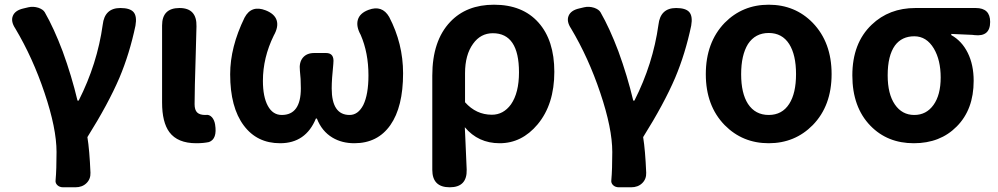

<svg xmlns="http://www.w3.org/2000/svg" viewBox="-20 -594 4236 815"><path d="M248 201Q233 201 223.5 192Q214 183 216 170Q220 126 220 51Q220 -49 169 -200Q119 -349 45 -473Q25 -503 34.5 -526.5Q44 -550 79 -558L100 -563Q121 -568 143 -561Q163 -554 170 -542Q209 -474 246 -376Q284 -272 309 -167H314Q393 -323 416 -489Q424 -560 491 -560Q532 -560 547 -542.5Q562 -525 555 -485Q530 -366 487 -264Q440 -154 351 -12Q360 43 364 139Q365 166 347 183.5Q329 201 300 201H289Z M813 14Q734 14 699 -33Q668 -75 668 -159V-359V-486Q668 -560 742 -560Q816 -560 814 -482Q813 -445 811 -369Q806 -211 806 -152Q806 -127 817 -116.5Q828 -106 851 -106Q852 -106 853 -106Q868 -109 880 -96Q890 -84 893 -66Q903 -4 867 9Q844 14 813 14Z M1169 14Q1071 14 1015 -61Q957 -138 957 -279Q957 -394 1018 -519Q1047 -574 1108 -550Q1146 -535 1154.5 -507.5Q1163 -480 1142 -443Q1096 -349 1096 -251Q1096 -183 1117 -144.5Q1138 -106 1176 -106Q1257 -106 1257 -219Q1257 -261 1253 -294Q1249 -329 1265.5 -349Q1282 -369 1314 -369H1322H1364Q1400 -369 1395 -326V-324Q1388 -257 1388 -219Q1388 -106 1464 -106Q1500 -106 1522 -148Q1544 -193 1544 -274Q1544 -370 1511 -446Q1491 -482 1499 -510Q1507 -538 1544 -552Q1602 -574 1632 -522Q1691 -409 1691 -283Q1691 -140 1637 -63Q1583 14 1484 14Q1431 14 1391 -10Q1346 -37 1325 -91H1321Q1278 14 1169 14Z M1889 201Q1815 201 1815 127V-36V-273Q1815 -421 1891 -501Q1960 -574 2077 -574Q2198 -574 2265.5 -498.5Q2333 -423 2333 -289Q2333 -151 2262 -66Q2195 14 2101 14Q2010 14 1953 -54Q1954 -40 1955 -12Q1959 81 1961 126Q1963 201 1889 201ZM2068 -107Q2117 -107 2149 -151Q2183 -200 2183 -287Q2183 -453 2072 -453Q2020 -453 1988 -408Q1954 -361 1954 -283V-160Q2001 -107 2068 -107Z M2607 201Q2592 201 2582.5 192Q2573 183 2575 170Q2579 126 2579 51Q2579 -49 2528 -200Q2478 -349 2404 -473Q2384 -503 2393.5 -526.5Q2403 -550 2438 -558L2459 -563Q2480 -568 2502 -561Q2522 -554 2529 -542Q2568 -474 2605 -376Q2643 -272 2668 -167H2673Q2752 -323 2775 -489Q2783 -560 2850 -560Q2891 -560 2906 -542.5Q2921 -525 2914 -485Q2889 -366 2846 -264Q2799 -154 2710 -12Q2719 43 2723 139Q2724 166 2706 183.5Q2688 201 2659 201H2648Z M3243 14Q3132 14 3056 -63Q2976 -145 2976 -279Q2976 -414 3056 -497Q3132 -574 3243 -574Q3355 -574 3430 -497Q3510 -414 3510 -279.5Q3510 -145 3430 -63Q3354 14 3243 14ZM3243 -106Q3300 -106 3330 -153Q3359 -198 3359 -279.5Q3359 -361 3330 -407Q3300 -454 3243 -454Q3186 -454 3155 -407Q3126 -360 3126 -279Q3126 -198 3155 -153Q3186 -106 3243 -106Z M3859 14Q3747 14 3675 -60Q3598 -139 3598 -274Q3598 -411 3680 -489Q3754 -560 3866 -560H4024H4122Q4183 -560 4183 -501Q4183 -437 4116 -445Q4113 -445 4108 -446Q4051 -449 4018 -450V-445Q4063 -420 4088 -369.5Q4113 -319 4113 -251Q4113 -129 4041 -57Q3971 14 3859 14ZM3861 -106Q3912 -106 3942.5 -148.5Q3973 -191 3973 -265Q3973 -339 3944 -388Q3913 -440 3861 -440Q3808 -440 3779 -401Q3748 -358 3748 -274Q3748 -195 3778.5 -150.5Q3809 -106 3861 -106Z"/></svg>

Font: GenSenRounded TW B
Style: Regular
Weight: 700
Version: Version 1.501;PS 1;hotconv 16.6.51;makeotf.lib2.5.65220